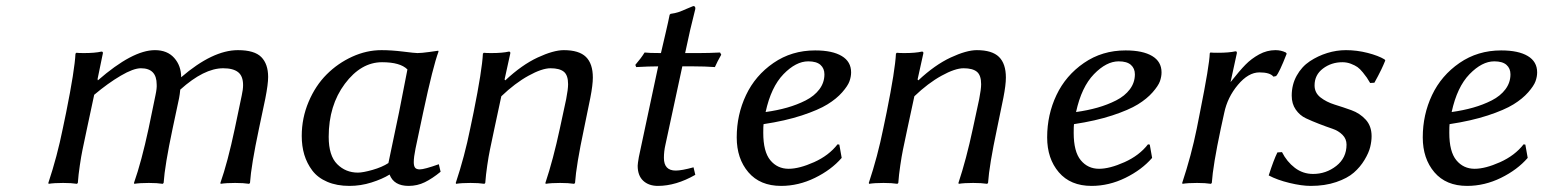

<svg xmlns="http://www.w3.org/2000/svg" viewBox="-20 -606 5112 636"><path d="M303.2 -344.2 304.2 -339.8Q418.9 -439.9 493.2 -439.9Q534.2 -439.9 557.1 -414.1Q580.1 -388.2 580.1 -350.1Q684.6 -439.9 768.1 -439.9Q822.8 -439.9 845.5 -417Q868.2 -394 868.2 -351.1Q868.2 -327.1 858.9 -279.8L837.9 -180.2Q812 -58.1 808.1 0L805.2 2.9Q787.1 0 758.8 0Q729.5 0 710.9 2.9L710 0Q733.9 -67.4 757.8 -180.2L780.8 -290Q785.2 -309.6 785.2 -324.2Q785.2 -354 768.8 -366.9Q752.4 -379.9 719.2 -379.9Q655.8 -379.9 577.1 -309.1Q575.7 -293.5 573.2 -280.8L551.8 -180.2Q525.9 -58.1 522 0L519 2.9Q501 0 473.1 0Q443.4 0 424.8 2.9L423.8 0Q448.7 -70.8 472.2 -180.2L495.1 -291Q500 -314 499 -326.2Q499 -379.9 446.8 -379.9Q421.9 -379.9 379.9 -355.2Q337.9 -330.6 292 -292L268.1 -180.2Q257.3 -129.4 253.2 -109.4Q249 -89.4 244.4 -58.1Q239.7 -26.9 237.8 0L234.9 2.9Q216.8 0 189 0Q159.2 0 141.1 2.9L140.1 0Q169.4 -87.9 188 -180.2L199.2 -233.9Q227.5 -374.5 230 -428.2L232.9 -431.2Q239.7 -430.2 257.8 -430.2Q294.4 -430.2 315.9 -435.1Q320.8 -435.1 320.8 -431.2Q320.8 -426.8 319.8 -424.8Z M1243.7 -439.9Q1276.4 -439.9 1315.4 -435.1Q1354.5 -430.2 1362.8 -430.2Q1376 -430.2 1401.9 -433.8Q1427.7 -437.5 1431.6 -438L1432.6 -435.1Q1414.6 -387.2 1381.8 -233.9L1356.4 -113.8Q1350.6 -85.4 1350.6 -68.8Q1350.6 -56.2 1355 -50.5Q1359.4 -44.9 1370.6 -44.9Q1385.7 -44.9 1433.6 -62L1439.5 -37.1Q1412.1 -14.6 1387.2 -2.4Q1362.3 9.8 1333.5 9.8Q1284.7 9.8 1270.5 -27.8Q1246.1 -12.7 1210.4 -1.5Q1174.8 9.8 1137.7 9.8Q1095.7 9.8 1064.2 -3.7Q1032.7 -17.1 1014.6 -41Q996.6 -64.9 988 -93.5Q979.5 -122.1 979.5 -155.8Q979.5 -214.8 1002.2 -268.6Q1024.9 -322.3 1062 -359.4Q1099.1 -396.5 1146.7 -418.2Q1194.3 -439.9 1243.7 -439.9ZM1245.6 -399.9Q1175.8 -399.9 1122.3 -328.4Q1068.8 -256.8 1068.8 -152.8Q1068.8 -90.3 1096.9 -62.3Q1125 -34.2 1165.5 -34.2Q1182.1 -34.2 1213.9 -43.2Q1245.6 -52.2 1266.6 -65.9L1301.8 -233.9L1329.6 -376Q1305.7 -399.9 1245.6 -399.9Z M1803.7 -379.9Q1775.4 -379.9 1730.7 -355.2Q1686 -330.6 1640.6 -287.1L1617.7 -180.2Q1606.9 -129.4 1602.8 -109.4Q1598.6 -89.4 1594 -58.1Q1589.4 -26.9 1587.4 0L1584.5 2.9Q1566.4 0 1538.6 0Q1508.8 0 1490.7 2.9L1489.7 0Q1519 -87.9 1537.6 -180.2L1548.8 -233.9Q1577.1 -374.5 1579.6 -428.2L1582.5 -431.2Q1589.4 -430.2 1607.4 -430.2Q1644 -430.2 1665.5 -435.1Q1670.4 -435.1 1670.4 -431.2Q1670.4 -426.8 1669.4 -424.8L1651.4 -342.8L1653.8 -339.8Q1708.5 -391.1 1761 -415.5Q1813.5 -439.9 1847.7 -439.9Q1897.9 -439.9 1920.9 -417.5Q1943.8 -395 1943.8 -349.1Q1943.8 -324.7 1935.5 -282.2L1914.6 -180.2Q1888.7 -58.1 1884.8 0L1881.8 2.9Q1863.3 0 1835.4 0Q1805.7 0 1787.6 2.9L1786.6 0Q1812.5 -77.6 1834.5 -180.2L1855.5 -277.8Q1861.8 -310.5 1861.8 -327.1Q1861.8 -356.9 1847.7 -368.4Q1833.5 -379.9 1803.7 -379.9Z M2169.4 -430.2Q2175.3 -456.1 2184.8 -496.3Q2194.3 -536.6 2198.2 -557.1L2201.2 -560.1Q2216.3 -562 2228.3 -566.2Q2240.2 -570.3 2254.2 -576.7Q2268.1 -583 2276.4 -585.9Q2283.2 -585.9 2283.2 -579.1V-576.2Q2266.1 -510.3 2249.5 -430.2H2295.4Q2329.1 -430.2 2365.2 -432.1L2369.1 -424.8Q2356 -401.9 2348.1 -383.8Q2314.9 -386.2 2277.3 -386.2H2240.2L2184.1 -126Q2179.2 -104.5 2179.2 -83Q2179.2 -41 2218.3 -41Q2238.3 -41 2277.3 -51.8L2283.2 -26.9Q2219.2 9.8 2159.2 9.8Q2128.9 9.8 2110.6 -7.3Q2092.3 -24.4 2092.3 -57.1Q2092.3 -63.5 2096.2 -85.9L2160.2 -386.2Q2130.4 -386.2 2087.4 -383.8L2084.5 -391.1Q2104 -413.6 2115.2 -432.1Q2127.4 -430.2 2169.4 -430.2Z M2509.3 -194.8Q2508.3 -188 2508.3 -166Q2508.3 -103.5 2531.7 -75.2Q2555.2 -46.9 2592.3 -46.9Q2627.4 -46.9 2676.5 -68.8Q2725.6 -90.8 2754.4 -127.9L2760.3 -127L2768.1 -83Q2733.9 -43.5 2679.4 -16.8Q2625 9.8 2567.4 9.8Q2497.6 9.8 2459 -35.4Q2420.4 -80.6 2420.4 -150.9Q2420.4 -226.1 2451.2 -291Q2481.9 -356 2542.2 -397.5Q2602.5 -439 2680.2 -439Q2737.3 -439 2768.3 -420.4Q2799.3 -401.9 2799.3 -366.2Q2799.3 -352.1 2793.9 -336.9Q2788.6 -321.8 2769.8 -300.3Q2751 -278.8 2720.9 -260.3Q2690.9 -241.7 2636 -223.6Q2581.1 -205.6 2509.3 -194.8ZM2710.9 -359.9Q2710.9 -379.4 2697.8 -391.1Q2684.6 -402.8 2657.2 -402.8Q2616.7 -402.8 2575.4 -360.4Q2534.2 -317.9 2516.1 -234.9Q2554.2 -240.2 2587.2 -249.5Q2620.1 -258.8 2648.9 -273.4Q2677.7 -288.1 2694.3 -310.3Q2710.9 -332.5 2710.9 -359.9Z M3171.9 -379.9Q3143.6 -379.9 3098.9 -355.2Q3054.2 -330.6 3008.8 -287.1L2985.8 -180.2Q2975.1 -129.4 2970.9 -109.4Q2966.8 -89.4 2962.2 -58.1Q2957.5 -26.9 2955.6 0L2952.6 2.9Q2934.6 0 2906.7 0Q2877 0 2858.9 2.9L2857.9 0Q2887.2 -87.9 2905.8 -180.2L2917 -233.9Q2945.3 -374.5 2947.8 -428.2L2950.7 -431.2Q2957.5 -430.2 2975.6 -430.2Q3012.2 -430.2 3033.7 -435.1Q3038.6 -435.1 3038.6 -431.2Q3038.6 -426.8 3037.6 -424.8L3019.5 -342.8L3022 -339.8Q3076.7 -391.1 3129.2 -415.5Q3181.6 -439.9 3215.8 -439.9Q3266.1 -439.9 3289.1 -417.5Q3312 -395 3312 -349.1Q3312 -324.7 3303.7 -282.2L3282.7 -180.2Q3256.8 -58.1 3252.9 0L3250 2.9Q3231.4 0 3203.6 0Q3173.8 0 3155.8 2.9L3154.8 0Q3180.7 -77.6 3202.6 -180.2L3223.6 -277.8Q3230 -310.5 3230 -327.1Q3230 -356.9 3215.8 -368.4Q3201.7 -379.9 3171.9 -379.9Z M3537.6 -194.8Q3536.6 -188 3536.6 -166Q3536.6 -103.5 3560.1 -75.2Q3583.5 -46.9 3620.6 -46.9Q3655.8 -46.9 3704.8 -68.8Q3753.9 -90.8 3782.7 -127.9L3788.6 -127L3796.4 -83Q3762.2 -43.5 3707.8 -16.8Q3653.3 9.8 3595.7 9.8Q3525.9 9.8 3487.3 -35.4Q3448.7 -80.6 3448.7 -150.9Q3448.7 -226.1 3479.5 -291Q3510.3 -356 3570.6 -397.5Q3630.9 -439 3708.5 -439Q3765.6 -439 3796.6 -420.4Q3827.6 -401.9 3827.6 -366.2Q3827.6 -352.1 3822.3 -336.9Q3816.9 -321.8 3798.1 -300.3Q3779.3 -278.8 3749.3 -260.3Q3719.2 -241.7 3664.3 -223.6Q3609.4 -205.6 3537.6 -194.8ZM3739.3 -359.9Q3739.3 -379.4 3726.1 -391.1Q3712.9 -402.8 3685.5 -402.8Q3645 -402.8 3603.8 -360.4Q3562.5 -317.9 3544.4 -234.9Q3582.5 -240.2 3615.5 -249.5Q3648.4 -258.8 3677.2 -273.4Q3706.1 -288.1 3722.7 -310.3Q3739.3 -332.5 3739.3 -359.9Z M4205.1 -439.9Q4223.6 -439.9 4239.3 -432.1L4242.2 -428.2Q4217.3 -364.3 4207 -354L4198.2 -352.1Q4187 -366.2 4151.9 -366.2Q4115.2 -366.2 4080.6 -325Q4045.9 -283.7 4035.2 -231.9L4023.9 -180.2Q3998 -58.1 3994.1 0L3991.2 2.9Q3973.1 0 3945.3 0Q3915 0 3897 2.9L3896 0Q3926.3 -91.3 3944.3 -180.2L3955.1 -234.9Q3986.3 -390.6 3987.3 -429.2L3989.3 -432.1Q3996.1 -431.2 4014.2 -431.2Q4050.8 -431.2 4072.3 -436Q4077.1 -436 4077.1 -432.1Q4077.1 -427.7 4076.2 -425.8L4056.2 -334Q4085.9 -371.6 4105.5 -391.6Q4125 -411.6 4150.9 -425.8Q4176.8 -439.9 4205.1 -439.9Z M4211.4 -101.1 4226.6 -102.1Q4242.7 -70.3 4269.3 -50Q4295.9 -29.8 4329.6 -29.8Q4372.6 -29.8 4406.5 -56.4Q4440.4 -83 4440.4 -127Q4440.4 -146 4427 -159.4Q4413.6 -172.9 4393.3 -179.7Q4373 -186.5 4349.6 -195.6Q4326.2 -204.6 4305.9 -214.1Q4285.6 -223.6 4272.2 -242.9Q4258.8 -262.2 4258.8 -289.1Q4258.8 -325.7 4275.4 -355.5Q4292 -385.3 4318.8 -403.1Q4345.7 -420.9 4376.5 -430.4Q4407.2 -439.9 4438.5 -439.9Q4474.6 -439.9 4510.5 -430.7Q4546.4 -421.4 4566.4 -409.2L4568.8 -405.8Q4562.5 -390.1 4555.7 -376Q4548.8 -361.8 4544.7 -354.2Q4540.5 -346.7 4536.9 -339.8Q4533.2 -333 4532.7 -332L4518.6 -331.1Q4511.2 -343.3 4507.6 -348.9Q4503.9 -354.5 4494.4 -366.2Q4484.9 -377.9 4476.6 -383.8Q4468.3 -389.6 4454.8 -394.8Q4441.4 -399.9 4426.8 -399.9Q4390.1 -399.9 4362.3 -378.9Q4334.5 -357.9 4334.5 -323.2Q4334.5 -298.8 4354 -283.4Q4373.5 -268.1 4401.1 -259.5Q4428.7 -251 4456.5 -241Q4484.4 -231 4503.9 -209.7Q4523.4 -188.5 4523.4 -154.8Q4523.4 -138.2 4518.8 -119.1Q4514.2 -100.1 4500 -76.4Q4485.8 -52.7 4464.6 -34.2Q4443.4 -15.6 4406.2 -2.9Q4369.1 9.8 4321.8 9.8Q4292 9.8 4251.5 0Q4210.9 -9.8 4182.6 -24.9Q4199.2 -76.7 4211.4 -101.1Z M4781.7 -194.8Q4780.8 -188 4780.8 -166Q4780.8 -103.5 4804.2 -75.2Q4827.6 -46.9 4864.7 -46.9Q4899.9 -46.9 4949 -68.8Q4998 -90.8 5026.9 -127.9L5032.7 -127L5040.5 -83Q5006.3 -43.5 4951.9 -16.8Q4897.5 9.8 4839.8 9.8Q4770 9.8 4731.4 -35.4Q4692.9 -80.6 4692.9 -150.9Q4692.9 -226.1 4723.6 -291Q4754.4 -356 4814.7 -397.5Q4875 -439 4952.6 -439Q5009.8 -439 5040.8 -420.4Q5071.8 -401.9 5071.8 -366.2Q5071.8 -352.1 5066.4 -336.9Q5061 -321.8 5042.2 -300.3Q5023.4 -278.8 4993.4 -260.3Q4963.4 -241.7 4908.4 -223.6Q4853.5 -205.6 4781.7 -194.8ZM4983.4 -359.9Q4983.4 -379.4 4970.2 -391.1Q4957 -402.8 4929.7 -402.8Q4889.2 -402.8 4847.9 -360.4Q4806.6 -317.9 4788.6 -234.9Q4826.7 -240.2 4859.6 -249.5Q4892.6 -258.8 4921.4 -273.4Q4950.2 -288.1 4966.8 -310.3Q4983.4 -332.5 4983.4 -359.9Z"/></svg>

Font: Linear Smooth
Style: Italic
Weight: 400
Designer: Philipp H. Poll, Flanker
Foundry: Philipp H. Poll, reworked by Flanker
Version: Version 1.061 | FøM Fix